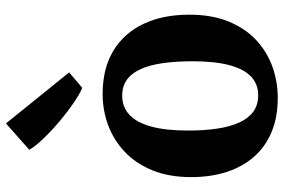

<svg xmlns="http://www.w3.org/2000/svg" viewBox="-172 -758 942 637"><g transform="rotate(-90 298.5 -440.0)"><path d="M28.9 -276.6Q28.9 -349.9 51.4 -404.8Q73.9 -459.8 112.7 -496.5Q151.5 -533.2 201 -551.6Q250.4 -570 304.6 -570Q389.3 -570 448 -534.5Q506.7 -499 537.2 -434.6Q567.8 -370.1 567.8 -282.4Q567.8 -207.8 545.3 -152.6Q522.8 -97.4 484 -61Q445.1 -24.7 395.5 -6.8Q345.9 11 291.7 11Q228.4 11 179.4 -9.1Q130.5 -29.3 97.1 -67Q63.6 -104.7 46.2 -157.9Q28.9 -211 28.9 -276.6ZM300.4 -53.9Q337.3 -53.9 362.2 -77.3Q387.2 -100.7 400.2 -149.1Q413.2 -197.5 413.2 -272Q413.2 -326.6 407.1 -369.9Q400.9 -413.1 387.5 -443.3Q374 -473.5 352.2 -489.3Q330.3 -505.1 298.8 -505.1Q262.1 -505.1 236.3 -481.7Q210.5 -458.3 197 -410.2Q183.4 -362 183.4 -287Q183.4 -231.9 190 -188.6Q196.6 -145.4 210.7 -115.4Q224.7 -85.4 246.8 -69.6Q269 -53.9 300.4 -53.9ZM324.6 -638Q304.4 -646.1 274.8 -666.4Q245.2 -686.6 214 -712.9Q182.8 -739.2 157.3 -765.9Q131.7 -792.5 119.5 -813.3L207 -890.7L376.3 -681.1L325.6 -638Z"/></g></svg>

Font: Merriweather Light
Style: Regular
Weight: 300
Designer: Eben Sorkin
Foundry: Eben Sorkin
Version: Version 2.100